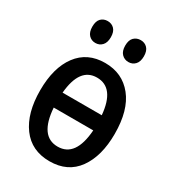

<svg xmlns="http://www.w3.org/2000/svg" viewBox="-180 -838 861 951"><g transform="rotate(30 250.0 -363.0)"><path d="M251 10Q148 10 92 -66Q36 -142 36 -272Q36 -401 91.5 -475.5Q147 -550 248 -550Q347 -550 405.5 -477Q464 -404 464 -269Q464 -142 409.5 -66Q355 10 251 10ZM249 -467Q151 -467 138 -317H362Q349 -467 249 -467ZM250 -73Q352 -73 363 -231H137Q148 -73 250 -73ZM344 -611Q321 -611 305.5 -627Q290 -643 290 -674Q290 -706 305.5 -721Q321 -736 344 -736Q367 -736 382 -720.5Q397 -705 397 -674Q397 -643 382 -627Q367 -611 344 -611ZM155 -611Q132 -611 117 -627Q102 -643 102 -674Q102 -706 117 -721Q132 -736 155 -736Q178 -736 193 -720.5Q208 -705 208 -674Q208 -643 193 -627Q178 -611 155 -611Z"/></g></svg>

Font: Noto Sans Mono ExtraCondensed Medium
Style: Regular
Weight: 500
Width: 2
Designer: Monotype Design Team
Foundry: Monotype Imaging Inc.
Version: Version 2.014